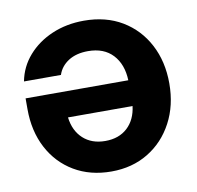

<svg xmlns="http://www.w3.org/2000/svg" viewBox="-66 -595 693 675"><g transform="rotate(-10 281.0 -257.5)"><path d="M275.4 -527.3Q353.5 -527.3 411.4 -492.7Q469.2 -458 501.2 -397.2Q533.2 -336.4 533.2 -258.3Q533.2 -179.7 500.7 -118.7Q468.3 -57.6 411.1 -22.9Q354 11.7 279.8 11.7Q204.1 11.7 147 -22.2Q89.8 -56.2 58.1 -116.5Q26.4 -176.8 26.4 -255.4V-293.9H393.1Q391.1 -351.1 359.4 -385.3Q327.6 -419.4 271 -419.4Q229 -419.4 200.9 -401.4Q172.9 -383.3 163.1 -353.5H31.2Q41 -404.8 75.2 -443.8Q109.4 -482.9 161.1 -505.1Q212.9 -527.3 275.4 -527.3ZM392.1 -202.1H161.6Q167.5 -153.8 198 -125.7Q228.5 -97.7 276.9 -97.7Q325.7 -97.7 356 -125.7Q386.2 -153.8 392.1 -202.1Z"/></g></svg>

Font: Inter Display
Style: Bold
Weight: 700
Designer: Rasmus Andersson
Foundry: rsms
Version: Version 4.001;git-9221beed3